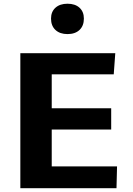

<svg xmlns="http://www.w3.org/2000/svg" viewBox="-20 -991 699 1011"><path d="M87.1 0V-710.9H587L578.9 -599.5H252.4V-420.8H565.5V-308.9H252.4V-114.7H596.3L593.4 0ZM335.4 -811.5Q295.3 -811.5 272 -833.3Q248.7 -855.1 248.7 -893.1Q248.7 -929.2 272 -950.3Q295.3 -971.4 335.4 -971.4Q375.7 -971.4 398.7 -950.3Q421.7 -929.2 421.7 -893.1Q421.7 -855.1 398.7 -833.3Q375.7 -811.5 335.4 -811.5Z"/></svg>

Font: Comme
Style: Regular
Weight: 400
Designer: Vernon Adams
Foundry: Vernon Adams
Version: Version 1.000;gftools[0.9.27]